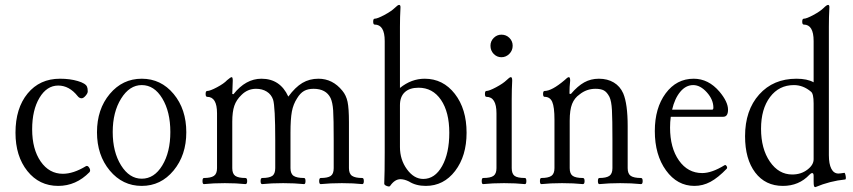

<svg xmlns="http://www.w3.org/2000/svg" viewBox="-20 -745 3470 781"><path d="M216.8 11.2Q139.6 11.2 91.3 -49.3Q43 -109.9 43 -205.1Q43 -304.7 92.3 -364.7Q141.6 -424.8 224.1 -424.8Q264.6 -424.8 296.6 -415.3Q328.6 -405.8 334 -392.1Q336.9 -386.2 336.9 -373Q336.9 -365.7 328.1 -355.5Q319.3 -345.2 312 -345.2Q302.7 -345.2 295.9 -354Q261.7 -397 216.8 -397Q170.4 -397 140.6 -347.2Q110.8 -297.4 110.8 -219.2Q110.8 -138.2 145.5 -88.1Q180.2 -38.1 235.8 -38.1Q278.3 -38.1 329.1 -68.8Q336.4 -73.2 343 -62.7Q349.6 -52.2 344.2 -44.9Q289.6 11.2 216.8 11.2Z M556.6 11.2Q478.5 11.2 426.5 -51.3Q374.5 -113.8 374.5 -207Q374.5 -300.8 426.5 -362.8Q478.5 -424.8 556.6 -424.8Q634.8 -424.8 686.3 -362.8Q737.8 -300.8 737.8 -207Q737.8 -113.8 686 -51.3Q634.3 11.2 556.6 11.2ZM556.6 -18.1Q607.4 -18.1 640.1 -72Q672.9 -126 672.9 -208Q672.9 -290.5 640.1 -344.7Q607.4 -398.9 556.6 -398.9Q506.8 -398.9 472.7 -344Q438.5 -289.1 438.5 -208Q438.5 -127 472.4 -72.5Q506.3 -18.1 556.6 -18.1Z M809.6 3.9Q803.7 3.9 803.7 -8.5Q803.7 -21 809.6 -21Q837.4 -21 850.1 -29.5Q862.8 -38.1 862.8 -61V-284.2Q862.8 -351.1 822.8 -351.1Q816.4 -351.1 816.4 -363Q816.4 -375 822.8 -375Q834.5 -375 862.5 -389.9Q890.6 -404.8 903.8 -418.9Q918 -431.2 922.4 -431.2Q926.8 -431.2 926.8 -417Q924.8 -369.1 924.8 -362.8L929.7 -361.8Q979.5 -424.8 1043.5 -424.8Q1119.6 -424.8 1152.8 -352.1Q1181.2 -390.6 1210 -407.7Q1238.8 -424.8 1275.4 -424.8Q1333 -424.8 1372.6 -376Q1388.2 -357.4 1393.8 -330.8Q1399.4 -304.2 1399.4 -248V-61Q1399.4 -38.1 1412.4 -29.5Q1425.3 -21 1453.6 -21Q1460 -21 1460 -8.5Q1460 3.9 1453.6 3.9Q1418 0 1370.6 0Q1323.2 0 1284.7 3.9Q1278.3 3.9 1278.3 -8.5Q1278.3 -21 1284.7 -21Q1313 -21 1325.2 -29.3Q1337.4 -37.6 1337.4 -61V-172.9Q1337.4 -264.2 1335.2 -296.1Q1333 -328.1 1324.7 -346.2Q1306.2 -383.8 1255.4 -383.8Q1232.4 -383.8 1216.8 -375Q1201.2 -366.2 1188.5 -345.2Q1172.9 -321.3 1167.2 -291Q1161.6 -260.7 1161.6 -205.1V-61Q1161.6 -38.1 1174.6 -29.5Q1187.5 -21 1216.8 -21Q1222.7 -21 1222.7 -8.5Q1222.7 3.9 1216.8 3.9Q1178.2 0 1131.8 0Q1083.5 0 1046.4 3.9Q1040 3.9 1040 -8.5Q1040 -21 1046.4 -21Q1074.7 -21 1087.2 -29.3Q1099.6 -37.6 1099.6 -61V-173.8Q1099.6 -311.5 1090.8 -339.8Q1083.5 -360.8 1065.2 -372.3Q1046.9 -383.8 1021.5 -383.8Q987.3 -383.8 962.4 -358.9Q941.4 -338.9 933.1 -314.5Q924.8 -290 924.8 -250V-61Q924.8 -38.1 937.3 -29.5Q949.7 -21 978.5 -21Q985.4 -21 985.4 -8.5Q985.4 3.9 978.5 3.9Q941.4 0 894.5 0Q846.7 0 809.6 3.9Z M1711.9 11.2Q1671.9 11.2 1643.6 -6.8Q1624.5 -16.1 1608.9 -16.1Q1585.9 -16.1 1566.9 11.2Q1564.5 15.6 1553.7 11.7Q1543 7.8 1543 2Q1544.9 -42 1544.9 -126V-578.1Q1544.9 -645 1503.9 -645Q1498 -645 1498 -657Q1498 -668.9 1503.9 -668.9Q1515.1 -668.9 1543.5 -684.1Q1571.8 -699.2 1585.9 -712.9Q1598.1 -725.1 1603.5 -725.1Q1610.4 -725.1 1608.9 -710.9Q1606.9 -675.8 1606.9 -636.2V-387.2Q1653.3 -424.8 1707.5 -424.8Q1782.2 -424.8 1830.1 -363.3Q1877.9 -301.8 1877.9 -205.1Q1877.9 -110.4 1831.3 -49.6Q1784.7 11.2 1711.9 11.2ZM1701.7 -17.1Q1749 -17.1 1778.3 -69.3Q1807.6 -121.6 1807.6 -205.1Q1807.6 -289.1 1773.9 -338.6Q1740.2 -388.2 1682.6 -388.2Q1646 -388.2 1626.5 -369.9Q1606.9 -351.6 1606.9 -316.9V-147Q1606.9 -95.2 1635.5 -56.2Q1664.1 -17.1 1701.7 -17.1Z M2019.5 -512.2Q2001.5 -512.2 1988.3 -525.6Q1975.1 -539.1 1975.1 -559.1Q1975.1 -577.6 1988.3 -590.8Q2001.5 -604 2019.5 -604Q2039.1 -604 2052.2 -590.8Q2065.4 -577.6 2065.4 -559.1Q2065.4 -539.6 2051.8 -525.9Q2038.1 -512.2 2019.5 -512.2ZM1945.3 3.9Q1939.5 3.9 1939.5 -8.5Q1939.5 -21 1945.3 -21Q1975.6 -21 1987.5 -29.8Q1999.5 -38.6 1999.5 -61V-284.2Q1999.5 -351.1 1958.5 -351.1Q1952.6 -351.1 1952.6 -363Q1952.6 -375 1958.5 -375Q1969.7 -375 1998 -390.1Q2026.4 -405.3 2040.5 -418.9Q2052.7 -431.2 2058.1 -431.2Q2063.5 -431.2 2063.5 -417Q2061.5 -381.8 2061.5 -341.8V-61Q2061.5 -38.6 2073 -29.8Q2084.5 -21 2115.2 -21Q2121.1 -21 2121.1 -8.5Q2121.1 3.9 2115.2 3.9Q2078.1 0 2030.3 0Q1982.4 0 1945.3 3.9Z M2182.1 3.9Q2176.3 3.9 2176.3 -8.5Q2176.3 -21 2182.1 -21Q2210 -21 2222.7 -29.5Q2235.4 -38.1 2235.4 -61V-257.8Q2235.4 -310.1 2226.3 -330.6Q2217.3 -351.1 2195.3 -351.1Q2189 -351.1 2189 -363Q2189 -375 2195.3 -375Q2224.6 -375 2276.4 -418.9Q2288.6 -431.2 2293.9 -431.2Q2299.3 -431.2 2299.3 -417Q2296.4 -392.6 2296.4 -363.8L2302.2 -362.8Q2329.6 -395 2356.4 -409.9Q2383.3 -424.8 2416 -424.8Q2451.2 -424.8 2476.8 -409.4Q2502.4 -394 2515.1 -365.2Q2533.2 -322.3 2533.2 -231.9V-61Q2533.2 -38.1 2545.9 -29.5Q2558.6 -21 2587.4 -21Q2594.2 -21 2594.2 -8.5Q2594.2 3.9 2587.4 3.9Q2550.3 0 2502.9 0Q2456.5 0 2418 3.9Q2412.1 3.9 2412.1 -8.5Q2412.1 -21 2418 -21Q2445.8 -21 2458.5 -29.5Q2471.2 -38.1 2471.2 -61V-174.8Q2471.2 -260.7 2469.2 -297.1Q2467.3 -333.5 2459 -351.1Q2448.7 -370.6 2436.3 -377.2Q2423.8 -383.8 2402.3 -383.8Q2365.7 -383.8 2337.4 -360.8Q2316.9 -346.7 2307.1 -322.3Q2297.4 -297.9 2297.4 -253.9V-61Q2297.4 -38.1 2309.8 -29.5Q2322.3 -21 2351.1 -21Q2357.9 -21 2357.9 -8.5Q2357.9 3.9 2351.1 3.9Q2314 0 2266.1 0Q2219.2 0 2182.1 3.9Z M2804.7 11.2Q2734.9 11.2 2689.2 -51.8Q2643.6 -114.7 2643.6 -211.9Q2643.6 -305.7 2687.7 -365.2Q2731.9 -424.8 2801.8 -424.8Q2861.8 -424.8 2906.7 -372.1Q2941.4 -330.6 2941.4 -298.8Q2941.4 -270 2921.9 -270H2708.5Q2705.6 -249 2705.6 -226.1Q2705.6 -143.6 2741.7 -92.3Q2777.8 -41 2836.4 -41Q2875.5 -41 2927.7 -73.2Q2929.7 -75.2 2932.9 -72.5Q2936 -69.8 2937.3 -65.9Q2938.5 -62 2936.5 -59.1Q2900.9 -22 2869.9 -5.4Q2838.9 11.2 2804.7 11.2ZM2799.8 -398.9Q2770 -398.9 2747.3 -371.8Q2724.6 -344.7 2713.9 -298.8H2876.5Q2881.8 -298.8 2881.8 -307.1Q2881.8 -339.8 2855.2 -369.4Q2828.6 -398.9 2799.8 -398.9Z M3296.9 16.1Q3292.5 16.1 3291 11.2Q3289.6 6.3 3289.6 -8.8V-29.8Q3289.6 -41 3283.7 -41Q3279.3 -41 3272.5 -34.2Q3230 11.2 3164.6 11.2Q3093.3 11.2 3052 -43.2Q3010.7 -97.7 3010.7 -190.9Q3010.7 -296.4 3068.1 -360.6Q3125.5 -424.8 3219.7 -424.8Q3263.7 -424.8 3289.6 -410.2V-578.1Q3289.6 -645 3249.5 -645Q3243.2 -645 3243.2 -657Q3243.2 -668.9 3249.5 -668.9Q3260.7 -668.9 3288.8 -684.1Q3316.9 -699.2 3330.6 -712.9Q3342.8 -725.1 3348.6 -725.1Q3355 -725.1 3353.5 -710.9Q3351.6 -675.8 3351.6 -636.2V-113.8Q3351.6 -78.1 3361.6 -58.6Q3371.6 -39.1 3390.6 -39.1Q3397 -39.1 3414.6 -42Q3416.5 -42.5 3418.5 -35.6Q3420.4 -28.8 3420.7 -22.7Q3420.9 -16.6 3418.9 -15.1Q3356 -8.8 3296.9 16.1ZM3202.6 -35.2Q3238.8 -35.2 3264.6 -55.2Q3289.6 -74.2 3289.6 -97.2V-324.2Q3289.6 -364.3 3278.8 -372.1Q3247.1 -398.9 3209.5 -398.9Q3148.9 -398.9 3112.3 -350.3Q3075.7 -301.8 3075.7 -221.2Q3075.7 -140.1 3111.6 -87.6Q3147.5 -35.2 3202.6 -35.2Z"/></svg>

Font: Junicode SmCond Light
Style: Regular
Weight: 300
Width: 4
Designer: Peter S. Baker
Version: Version 2.206